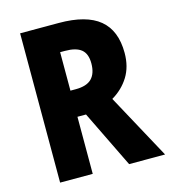

<svg xmlns="http://www.w3.org/2000/svg" viewBox="-107 -800 787 887"><g transform="rotate(-15 286.5 -357.0)"><path d="M256 -714Q387 -714 450.5 -661.5Q514 -609 514 -502Q514 -436 484.5 -388.5Q455 -341 404 -311L573 0H401L268 -273H227V0H71V-714ZM250 -582H227V-398H252Q305 -398 329 -422.5Q353 -447 353 -495Q353 -541 328 -561.5Q303 -582 250 -582Z"/></g></svg>

Font: Noto Sans Tamil Condensed ExtraBold
Style: Regular
Weight: 800
Width: 3
Designer: Jelle Bosma - Monotype Design Team
Foundry: Monotype Imaging Inc.
Version: Version 2.004; ttfautohint (v1.8.4.7-5d5b)